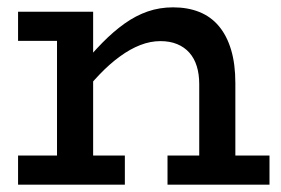

<svg xmlns="http://www.w3.org/2000/svg" viewBox="-20 -503 766 523"><path d="M522.7 0V-273.9Q522.7 -301 516 -322.6Q509.3 -344.3 495.8 -359.5Q482.3 -374.7 462.6 -382.8Q443 -391 417 -391Q389.8 -391 362.2 -380.3Q334.6 -369.6 306.8 -349.3Q278.9 -329.1 251.4 -300.4Q223.9 -271.8 196.5 -235.8V-315.7Q227.9 -355 258.2 -385.9Q288.5 -416.8 319.2 -438.7Q349.8 -460.5 382.4 -471.8Q415 -483 451.5 -483Q491.5 -483 523.1 -470.3Q554.7 -457.6 576.3 -431.7Q598 -405.8 609.5 -367.3Q621.1 -328.7 621.1 -276.6V0ZM29.2 0V-79.4H320.1V0ZM135.3 0V-471H233.7V0ZM29.2 -391.6V-471H213.4V-391.6ZM436.3 0V-79.4H714.1V0Z"/></svg>

Font: BioRhyme ExtraBold
Style: Regular
Weight: 800
Designer: Aoife Mooney
Foundry: Aoife Mooney Type
Version: Version 1.600;gftools[0.9.33]